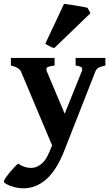

<svg xmlns="http://www.w3.org/2000/svg" viewBox="-53 -762 585 1021"><path d="M507.3 -413.6Q478 -406.7 468.5 -400.6Q459 -394.5 453.6 -380.4L290.5 35.2Q248.5 142.6 193.6 190.9Q138.7 239.3 71.8 239.3Q46.9 239.3 22.9 232.9Q-1 226.6 -16.8 218Q-32.7 209.5 -32.7 203.6Q-32.7 198.7 -23.9 185.3Q-15.1 171.9 -2.2 156Q10.7 140.1 23.4 126.7Q36.1 113.3 43.9 108.4Q68.4 125 93.5 129.2Q118.7 133.3 136.7 127Q155.3 120.6 173.8 103.8Q192.4 86.9 210 44.9L224.1 11.2L59.1 -380.4Q49.3 -403.3 4.9 -413.6V-454.1H237.3V-413.6Q203.1 -409.2 196.8 -402.6Q190.4 -396 196.8 -380.4L291 -157.2L380.9 -380.4Q386.7 -395 382.3 -401.9Q377.9 -408.7 349.1 -413.6V-454.1H507.3ZM235.4 -506.3Q226.6 -507.8 210 -516.6Q193.4 -525.4 188 -529.8L287.6 -741.7Q293.5 -741.2 311 -738.5Q328.6 -735.8 350.1 -732.4Q371.6 -729 389.2 -725.6Q406.7 -722.2 412.1 -720.7L428.2 -691.9Z"/></svg>

Font: Gentium Book Plus
Style: Bold
Weight: 700
Designer: Victor Gaultney, Annie Olsen, Iska Routamaa, Becca Hirsbrunner
Foundry: SIL International
Version: Version 6.101